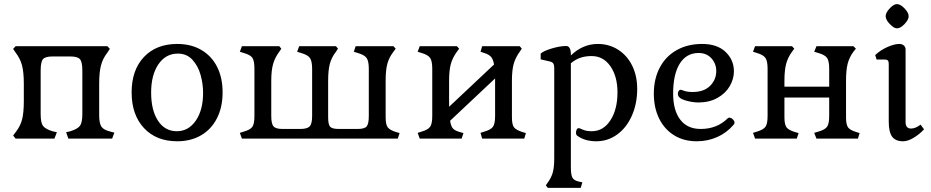

<svg xmlns="http://www.w3.org/2000/svg" viewBox="-20 -675 4532 935"><path d="M44 -15 56 -31Q79 -60 87.5 -93Q96 -126 96 -182V-268Q96 -324 87 -357.5Q78 -391 56 -419L44 -437L56 -450H503L515 -437L503 -419Q481 -391 472 -357.5Q463 -324 463 -268V-114Q463 -74 474 -58Q485 -42 518 -34L537 -29L526 0H313L302 -31L323 -36Q358 -47 369.5 -62.5Q381 -78 381 -120V-331Q381 -373 369.5 -386.5Q358 -400 323 -400H235Q200 -400 189 -386.5Q178 -373 178 -331V-120Q178 -78 189 -62.5Q200 -47 235 -36L257 -31L245 0H56Z M621 -225Q621 -334 681 -397.5Q741 -461 843 -461Q910 -461 960 -432Q1010 -403 1037 -350Q1064 -297 1064 -225Q1064 -153 1036.5 -99Q1009 -45 959 -16Q909 13 843 13Q741 13 681 -51.5Q621 -116 621 -225ZM969 -223Q969 -266 957 -309.5Q945 -353 917.5 -383.5Q890 -414 846 -414Q787 -414 751.5 -362Q716 -310 716 -224Q716 -138 749.5 -87Q783 -36 841 -36Q898 -36 933.5 -87.5Q969 -139 969 -223Z M1148 -28 1167 -34Q1199 -43 1209 -57.5Q1219 -72 1219 -110V-340Q1219 -379 1209 -393.5Q1199 -408 1167 -417L1148 -423L1158 -450H1340L1350 -438L1340 -423Q1319 -395 1310 -363.5Q1301 -332 1301 -282V-110Q1301 -72 1312 -59.5Q1323 -47 1356 -47H1442Q1476 -47 1488 -59.5Q1500 -72 1500 -110V-340Q1500 -378 1489 -393Q1478 -408 1446 -417L1427 -423L1437 -450H1616L1626 -438L1616 -423Q1595 -396 1586.5 -365Q1578 -334 1578 -282V-104Q1578 -68 1588 -57.5Q1598 -47 1630 -47H1722Q1755 -47 1765.5 -59.5Q1776 -72 1776 -110V-340Q1776 -378 1765 -393Q1754 -408 1722 -417L1703 -423L1712 -450H1896L1907 -438L1896 -423Q1875 -396 1866.5 -365Q1858 -334 1858 -282V-104Q1858 -68 1868.5 -54.5Q1879 -41 1909 -32L1926 -27L1917 0H1158Z M2014 -28 2033 -34Q2064 -43 2074.5 -57.5Q2085 -72 2085 -110V-340Q2085 -378 2074.5 -393Q2064 -408 2033 -417L2014 -423L2024 -450H2205L2216 -438L2205 -423Q2184 -394 2175.5 -363.5Q2167 -333 2167 -282V-155L2386 -361Q2381 -388 2370.5 -399Q2360 -410 2338 -417L2320 -423L2328 -450H2511L2521 -438L2511 -423Q2490 -394 2481.5 -363.5Q2473 -333 2473 -282V-104Q2473 -68 2483 -55Q2493 -42 2524 -32L2541 -27L2533 0H2328L2320 -28L2338 -34Q2370 -43 2380.5 -57.5Q2391 -72 2391 -110V-293L2172 -87Q2176 -59 2186.5 -48.5Q2197 -38 2219 -32L2237 -27L2228 0H2024Z M2638 228 2648 213Q2665 190 2672 164.5Q2679 139 2679 96V-345Q2679 -358 2675 -365Q2671 -372 2660 -375L2613 -386V-414Q2627 -427 2667 -439Q2707 -451 2737 -451Q2760 -451 2760 -409V-405Q2818 -461 2891 -461Q2946 -461 2990 -433Q3034 -405 3058.5 -355.5Q3083 -306 3083 -242Q3083 -170 3057 -111.5Q3031 -53 2985.5 -20Q2940 13 2884 13Q2830 13 2794 -12Q2785 -17 2785 -28Q2785 -38 2788.5 -44.5Q2792 -51 2799 -51Q2802 -51 2818.5 -43.5Q2835 -36 2862 -36Q2918 -36 2952.5 -89Q2987 -142 2987 -225Q2987 -303 2952.5 -352.5Q2918 -402 2861 -402Q2831 -402 2807 -394Q2783 -386 2760 -367V141Q2760 176 2767.5 190Q2775 204 2798 209L2816 213L2808 240H2648Z M3164 -219Q3164 -291 3193 -346Q3222 -401 3275.5 -431Q3329 -461 3399 -461Q3473 -461 3513.5 -422Q3554 -383 3554 -328Q3554 -290 3533.5 -255Q3513 -220 3473.5 -198Q3434 -176 3381 -176Q3351 -176 3316 -186.5Q3281 -197 3281 -218Q3281 -226 3285 -232Q3289 -238 3294 -238Q3297 -238 3312.5 -232.5Q3328 -227 3353 -227Q3408 -227 3438 -257Q3468 -287 3468 -329Q3468 -365 3444.5 -391Q3421 -417 3382 -417Q3323 -417 3290.5 -365.5Q3258 -314 3258 -219Q3258 -138 3292.5 -92.5Q3327 -47 3392 -47Q3472 -47 3524 -99Q3527 -102 3532 -102Q3540 -102 3548.5 -94Q3557 -86 3557 -77Q3557 -74 3555 -71.5Q3553 -69 3553 -68Q3519 -28 3472.5 -7.5Q3426 13 3373 13Q3310 13 3263 -16Q3216 -45 3190 -97.5Q3164 -150 3164 -219Z M3647 -28 3666 -34Q3697 -43 3707.5 -57.5Q3718 -72 3718 -110V-340Q3718 -378 3707.5 -393Q3697 -408 3666 -417L3647 -423L3657 -450H3837L3848 -438L3837 -423Q3817 -396 3808.5 -364.5Q3800 -333 3800 -282V-253H4018V-340Q4018 -378 4007.5 -393Q3997 -408 3965 -417L3945 -423L3956 -450H4136L4148 -438L4136 -423Q4116 -396 4108 -365Q4100 -334 4100 -282V-104Q4100 -68 4110 -54.5Q4120 -41 4150 -32L4166 -27L4158 0H3956L3945 -28L3965 -34Q3997 -43 4007.5 -57.5Q4018 -72 4018 -110V-200H3800V-104Q3800 -68 3810.5 -54.5Q3821 -41 3851 -32L3869 -27L3860 0H3657Z M4293 -596Q4293 -613 4312.5 -634Q4332 -655 4348 -655Q4365 -655 4385 -634Q4405 -613 4405 -596Q4405 -579 4385 -558Q4365 -537 4348 -537Q4333 -537 4313 -558Q4293 -579 4293 -596ZM4308 -83V-363Q4308 -375 4304 -380Q4300 -385 4290 -385H4249L4242 -407Q4268 -431 4301.5 -446Q4335 -461 4360 -461Q4373 -461 4381.5 -453.5Q4390 -446 4390 -434V-80Q4390 -49 4417 -49Q4438 -49 4463 -68L4480 -45Q4455 -19 4427.5 -3Q4400 13 4378 13Q4341 13 4324.5 -9.5Q4308 -32 4308 -83Z"/></svg>

Font: Kurale
Style: Regular
Weight: 400
Designer: Eduardo Rodriguez Tunni
Foundry: Eduardo Rodriguez Tunni
Version: Version 2.000